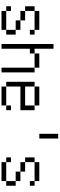

<svg xmlns="http://www.w3.org/2000/svg" viewBox="855 -1645 790 2540"><g transform="rotate(90 1250.0 -375.0)"><path d="M437.5 -375V-437.5H375V-375ZM125 -62.5V0H375V-62.5ZM125 -62.5V-125H62.5V-62.5ZM375 -62.5H437.5Q437.5 -62.5 437.5 -187.5H375Q375 -187.5 375 -62.5ZM375 -187.5V-250H250V-187.5ZM250 -250V-312.5H125V-250ZM125 -312.5Q125 -312.5 125 -437.5H62.5Q62.5 -437.5 62.5 -312.5ZM125 -437.5H375V-500H125Z M562.5 -687.5V0H625Q625 0 625 -375H687.5V-437.5H625Q625 -437.5 625 -687.5ZM875 -437.5V0H937.5V-437.5ZM687.5 -437.5H875V-500H687.5Z M1437.5 -62.5V-125H1375V-62.5H1125V0H1375V-62.5ZM1125 -62.5V-250H1437.5V-437.5H1375Q1375 -437.5 1375 -312.5H1125Q1125 -312.5 1125 -437.5H1062.5Q1062.5 -437.5 1062.5 -62.5ZM1125 -437.5H1375V-500H1125Z M1750 -750Q1750 -750 1750 -500H1812.5Q1812.5 -500 1812.5 -750Z M2437.5 -375V-437.5H2375V-375ZM2125 -62.5V0H2375V-62.5ZM2125 -62.5V-125H2062.5V-62.5ZM2375 -62.5H2437.5Q2437.5 -62.5 2437.5 -187.5H2375Q2375 -187.5 2375 -62.5ZM2375 -187.5V-250H2250V-187.5ZM2250 -250V-312.5H2125V-250ZM2125 -312.5Q2125 -312.5 2125 -437.5H2062.5Q2062.5 -437.5 2062.5 -312.5ZM2125 -437.5H2375V-500H2125Z"/></g></svg>

Font: BFUnifontExMono
Style: Regular
Weight: 500
Version: Version 15.0.06